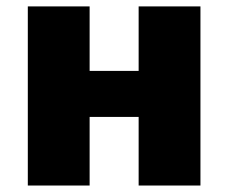

<svg xmlns="http://www.w3.org/2000/svg" viewBox="-20 -573 705 593"><path d="M256.8 -553.2V-354H408.2V-553.2H599.1V0H408.2V-211.9H256.8V0H65.9V-553.2Z"/></svg>

Font: OpenSans-ExtraBold
Style: Regular
Weight: 800
Foundry: Ascender Corporation
Version: Version 1.10